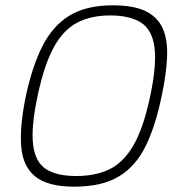

<svg xmlns="http://www.w3.org/2000/svg" viewBox="-20 -696 663 721"><path d="M77 -335Q101 -447 139.5 -523Q178 -599 241 -637.5Q304 -676 404 -676Q482 -676 527 -654Q572 -632 591 -589.5Q610 -547 607.5 -483Q605 -419 587 -335Q564 -223 527 -147.5Q490 -72 426.5 -33.5Q363 5 259 5Q159 5 112 -33.5Q65 -72 59.5 -147.5Q54 -223 77 -335ZM121 -335Q96 -217 104.5 -151.5Q113 -86 153.5 -60.5Q194 -35 266 -35Q339 -35 391.5 -60.5Q444 -86 481.5 -151Q519 -216 544 -335Q569 -453 560 -519Q551 -585 509 -611.5Q467 -638 394 -638Q322 -638 270 -611Q218 -584 182 -518.5Q146 -453 121 -335Z"/></svg>

Font: Glory ExtraLight
Style: Italic
Weight: 250
Italic angle: -12°
Version: Version 1.011